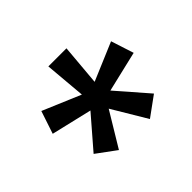

<svg xmlns="http://www.w3.org/2000/svg" viewBox="-102 -895 810 810"><g transform="rotate(-45 302.5 -490.0)"><path d="M61 -506 95 -608 265 -536 249 -720H357L341 -536L511 -608L544 -506L362 -463L483 -324L395 -260L303 -414L210 -260L123 -324L243 -463Z"/></g></svg>

Font: Radio Canada Medium
Style: Regular
Weight: 500
Designer: Charles Daoud, Etienne Aubert Bonn, Alexandre Saumier Demers, Jacques Le Bailly
Foundry: Radio-Canada
Version: Version 2.104; ttfautohint (v1.8.4.7-5d5b);gftools[0.9.28.de